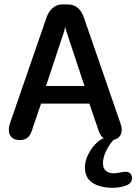

<svg xmlns="http://www.w3.org/2000/svg" viewBox="-20 -642 634 893"><path d="M70.5 9.5Q48.5 9.5 34.8 -3Q21 -15.5 21 -39Q21 -44.5 22 -51Q23 -57.5 25 -64.5L196 -559.5Q205.5 -588 224.8 -604.8Q244 -621.5 270.5 -621.5H296Q323 -621.5 342.2 -604.8Q361.5 -588 370.5 -559.5L541.5 -64.5Q544 -57.5 545 -51Q546 -44.5 546 -39Q546 -15.5 532 -3Q518 9.5 495.5 9.5Q468 9.5 455 -5Q442 -19.5 433.5 -49.5L395.5 -160H171L133 -49.5Q125 -19.5 111.8 -5Q98.5 9.5 70.5 9.5ZM194 -242H373L288.5 -497Q287 -502.5 285.5 -508.2Q284 -514 283 -518.5Q282.5 -514 281.2 -508.2Q280 -502.5 278.5 -497ZM502.5 231.5Q469.5 231.5 440.2 222.5Q411 213.5 393 192.8Q375 172 375 137.5Q375 113 384.5 89.2Q394 65.5 408.8 46Q423.5 26.5 439.5 14Q455.5 1.5 469 0H518.5Q507.5 7 493.5 26.2Q479.5 45.5 469.2 70Q459 94.5 459 117Q459 142 473.2 153Q487.5 164 508.5 164Q515.5 164 524.8 162.8Q534 161.5 540.5 160Q547.5 158.5 553.5 157.8Q559.5 157 564 157Q579.5 157 586.8 165.5Q594 174 594 187Q594 210.5 566.2 221Q538.5 231.5 502.5 231.5Z"/></svg>

Font: Sono Medium
Style: Regular
Weight: 500
Designer: Tyler Finck
Foundry: Tyler Finck
Version: Version 2.112